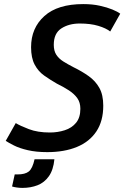

<svg xmlns="http://www.w3.org/2000/svg" viewBox="-20 -729 608 939"><path d="M211 15Q157 15 116 5.5Q75 -4 48.5 -17.5Q22 -31 8 -40L57 -127Q78 -114 121 -97.5Q164 -81 224 -81Q262 -81 296.5 -92Q331 -103 352 -128.5Q373 -154 373 -197Q373 -228 358 -249Q343 -270 317 -287Q291 -304 258 -320Q225 -339 196 -359.5Q167 -380 149.5 -413Q132 -446 132 -498Q132 -592 197 -650.5Q262 -709 387 -709Q432 -709 468 -701Q504 -693 529.5 -682.5Q555 -672 568 -662L519 -575Q499 -591 461 -602.5Q423 -614 370 -614Q317 -614 280 -590Q243 -566 243 -510Q243 -480 255.5 -461Q268 -442 289.5 -428.5Q311 -415 340 -400Q381 -380 414 -356.5Q447 -333 466 -299Q485 -265 485 -212Q485 -137 451.5 -86.5Q418 -36 356.5 -10.5Q295 15 211 15ZM89 190Q77 190 62.5 188Q48 186 39 183L52 124H66Q103 124 121 109.5Q139 95 149 50H246Q241 102 219 133Q197 164 163.5 177Q130 190 89 190Z"/></svg>

Font: Ubuntu Sans Mono Medium
Style: Italic
Weight: 500
Italic angle: -13.5°
Monospace: yes
Designer: Dalton Maag Ltd
Foundry: Dalton Maag Ltd
Version: Version 1.006